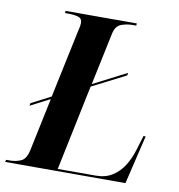

<svg xmlns="http://www.w3.org/2000/svg" viewBox="-110 -787 801 861"><g transform="rotate(10 290.0 -357.0)"><path d="M-30 0 -27 -10H-10Q17 -10 40 -20Q63 -30 72 -70L123 -313L34 -267L36 -279L125 -325L191 -637Q197 -659 197 -672Q197 -693 179 -698.5Q161 -704 132 -704H118L120 -714H444L443 -704H429Q398 -704 373.5 -694Q349 -684 342 -648L292 -411L444 -489L442 -477L289 -399L208 -10H381Q425 -10 456.5 -30Q488 -50 508.5 -83Q529 -116 541 -156L561 -222H571L518 0Z"/></g></svg>

Font: Noto Serif Display SemiCondensed
Style: Bold Italic
Weight: 700
Width: 4
Italic angle: -12°
Designer: Monotype Design Team
Foundry: Monotype Imaging Inc.
Version: Version 2.009